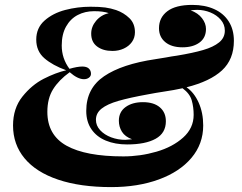

<svg xmlns="http://www.w3.org/2000/svg" viewBox="-20 -742 978 776"><path d="M733.9 -389.2Q764.6 -368.2 783 -327.1Q801.3 -286.1 801.3 -234.9Q801.3 -160.2 753.7 -103.8Q706.1 -47.4 621.6 -16.6Q537.1 14.2 429.7 14.2Q304.2 14.2 215.1 -15.9Q126 -45.9 79.3 -102.1Q32.7 -158.2 32.7 -234.9Q32.7 -304.2 70.6 -351.6Q108.4 -398.9 156.7 -423.6Q205.1 -448.2 247.6 -458Q192.4 -478 159.4 -506.6Q126.5 -535.2 126.5 -582Q126.5 -628.9 159.9 -658.7Q193.4 -688.5 243.4 -701.7Q293.5 -714.8 345.7 -714.8Q382.3 -714.8 405.3 -711.7Q428.2 -708.5 449.7 -701.2Q480.5 -690.4 502.9 -668.7Q525.4 -647 525.4 -611.8Q525.4 -589.4 513.2 -572.3Q501 -555.2 480.2 -545.7Q459.5 -536.1 434.6 -536.1Q396.5 -536.1 372.6 -554Q348.6 -571.8 348.6 -606Q348.6 -634.3 368.2 -657.7Q387.7 -681.2 419.4 -689Q397 -696.8 360.4 -696.8Q323.7 -696.8 294.2 -681.4Q264.6 -666 247.1 -634.8Q229.5 -603.5 229.5 -558.1Q229.5 -505.9 260.7 -463.9Q293 -473.1 312.5 -473.1Q330.1 -473.1 338.9 -465.1Q347.7 -457 347.7 -443.8Q347.7 -434.1 339.4 -428Q331.1 -421.9 319.3 -421.9Q293.9 -421.9 261.7 -450.2Q217.8 -418.5 194.6 -381.3Q171.4 -344.2 171.4 -290Q171.4 -196.3 249 -153.1Q326.7 -109.9 478.5 -109.9Q546.9 -109.9 612.3 -128.9Q677.7 -147.9 720.2 -186Q762.7 -224.1 762.7 -277.8Q762.7 -309.1 754.9 -336.4Q747.1 -363.8 717.8 -385.3Q678.7 -377 650.4 -373Q606 -366.2 578.6 -360.8Q503.4 -347.2 458.5 -334.2Q413.6 -321.3 390.6 -303Q367.7 -284.7 367.7 -257.8Q367.7 -234.4 384.8 -215.8Q401.9 -197.3 429.2 -187Q456.5 -176.8 486.3 -176.8Q493.2 -176.8 513.7 -179.2Q485.4 -189.5 472.9 -209.5Q460.4 -229.5 460.4 -253.9Q460.4 -289.6 487.5 -309.3Q514.6 -329.1 557.6 -329.1Q601.6 -329.1 626 -308.3Q650.4 -287.6 650.4 -252Q650.4 -204.1 609.1 -181.2Q567.9 -158.2 493.7 -158.2Q445.3 -158.2 408 -173.6Q370.6 -189 349.6 -219.5Q328.6 -250 328.6 -293.9Q328.6 -384.8 400.6 -433.8Q472.7 -482.9 608.4 -502.9Q621.1 -504.4 650.9 -509.8Q673.3 -514.2 695.3 -517.1Q759.8 -527.8 801 -539.8Q842.3 -551.8 865.5 -570.6Q888.7 -589.4 888.7 -618.2Q888.7 -643.1 872.3 -662.1Q856 -681.2 830.3 -691.7Q804.7 -702.1 777.3 -702.1Q766.1 -702.1 750.5 -700.2Q780.3 -689.5 796.4 -668.5Q812.5 -647.5 812.5 -625Q812.5 -589.4 786.4 -570.1Q760.3 -550.8 717.3 -550.8Q673.3 -550.8 647.9 -571.8Q622.6 -592.8 622.6 -627.9Q622.6 -670.9 656.2 -696.5Q689.9 -722.2 757.3 -722.2Q808.1 -722.2 845.9 -705.1Q883.8 -688 904.5 -655.3Q925.3 -622.6 925.3 -577.1Q925.3 -502 877.2 -457.5Q829.1 -413.1 733.9 -389.2Z"/></svg>

Font: TypoPRO Playfair Display
Style: Regular
Weight: 900
Designer: Claus Eggers Sørensen
Foundry: Claus Eggers Sørensen
Version: Version 1.004;PS 001.004;hotconv 1.0.70;makeotf.lib2.5.58329